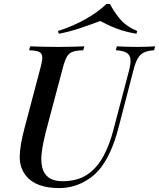

<svg xmlns="http://www.w3.org/2000/svg" viewBox="-20 -944 810 978"><path d="M635 -576Q647 -619 644.5 -642Q642 -665 624.5 -675.5Q607 -686 570 -688L575 -708Q593 -707 623 -706Q653 -705 678 -705Q704 -705 729 -706Q754 -707 770 -708L765 -688Q732 -686 712 -676Q692 -666 680 -643.5Q668 -621 658 -580L583 -291Q547 -153 485 -79Q449 -37 395.5 -11.5Q342 14 280 14Q223 14 180.5 -1.5Q138 -17 113 -48Q80 -89 80.5 -145Q81 -201 104 -288L187 -602Q197 -639 195 -656.5Q193 -674 177.5 -680.5Q162 -687 128 -688L134 -708Q156 -707 194.5 -706Q233 -705 275 -705Q313 -705 348.5 -706Q384 -707 410 -708L404 -688Q370 -687 351 -680.5Q332 -674 321.5 -656.5Q311 -639 301 -602L213 -271Q199 -216 193 -170.5Q187 -125 195 -91.5Q203 -58 228 -39.5Q253 -21 299 -21Q374 -21 424 -54.5Q474 -88 506 -147Q538 -206 557 -280ZM490 -837Q449 -821 392.5 -802Q336 -783 280 -772L275 -786Q351 -810 416.5 -847Q482 -884 522 -924H540Q564 -878 595 -843Q626 -808 679 -786L675 -772Q629 -780 597 -790.5Q565 -801 540 -812.5Q515 -824 490 -837Z"/></svg>

Font: Playfair Display Medium
Style: Italic
Weight: 500
Italic angle: -14°
Designer: Claus Eggers Sørensen
Foundry: Claus Eggers Sørensen
Version: Version 1.203